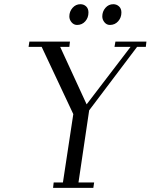

<svg xmlns="http://www.w3.org/2000/svg" viewBox="-20 -902 723 922"><path d="M117.2 -676.8 121.1 -702.1H315.9L313 -676.8H269L396 -400.9L606.9 -676.8H529.8L534.2 -702.1H683.1L680.2 -676.8H638.2L408.2 -372.1L356.9 -25.9H432.1L428.2 0H234.9L237.8 -25.9H282.2L332 -354L180.2 -676.8ZM313 -823.2Q313 -846.7 328.4 -864.3Q343.8 -881.8 366.2 -881.8Q382.3 -881.8 393.6 -871.3Q404.8 -860.8 404.8 -841.8Q404.8 -816.9 389.4 -799.6Q374 -782.2 350.1 -782.2Q334.5 -782.2 323.7 -794.9Q313 -807.6 313 -823.2ZM471.2 -823.2Q471.2 -846.7 486.3 -864.3Q501.5 -881.8 523.9 -881.8Q540 -881.8 551.5 -871.3Q563 -860.8 563 -841.8Q563 -817.4 547.4 -799.8Q531.7 -782.2 507.8 -782.2Q492.2 -782.2 481.7 -794.9Q471.2 -807.6 471.2 -823.2Z"/></svg>

Font: Dehuti Alt
Style: Italic
Weight: 400
Version: Version 1.2